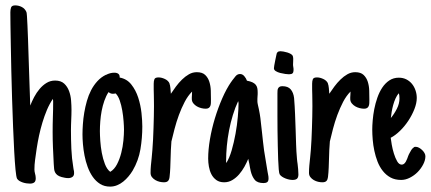

<svg xmlns="http://www.w3.org/2000/svg" viewBox="-20 -672 1606 716"><path d="M256.3 -26.4Q256.3 -16.6 250 -12.2Q243.7 -7.8 234.4 -7.8Q228.5 -7.8 222.2 -9Q215.8 -10.3 210 -11.7Q199.7 -14.6 194.1 -19Q188.5 -23.4 185.5 -29.1Q182.6 -34.7 181.9 -41.5Q181.2 -48.3 180.7 -56.6Q180.7 -59.1 180.4 -61Q180.2 -63 180.2 -64.9Q178.7 -92.8 177.5 -122.1Q176.3 -151.4 176.3 -179.2Q176.3 -193.4 176.5 -207.5Q176.8 -221.7 177.2 -235.8Q177.7 -250 178 -263.9Q178.2 -277.8 178.2 -292Q178.2 -294.9 178 -297.6Q177.7 -300.3 177.2 -303.2Q164.6 -284.7 155 -262Q145.5 -239.3 138.2 -215.1Q130.9 -190.9 125.7 -166.7Q120.6 -142.6 117.2 -120.6L115.7 -110.4Q113.3 -93.3 110.8 -75.4Q108.4 -57.6 108.4 -40Q108.4 -32.7 110.8 -23.9Q111.8 -20 112.5 -16.4Q113.3 -12.7 113.3 -7.3Q113.3 4.4 107.4 8.5Q101.6 12.7 91.8 12.7Q85.9 12.7 78.9 11.7Q71.8 10.7 65.2 8.5Q58.6 6.3 52.7 2.9Q46.9 -0.5 43.5 -5.9Q40.5 -12.2 37.8 -39.6Q35.2 -66.9 33 -107.4Q30.8 -147.9 28.8 -198.5Q26.9 -249 25.1 -302.2Q23.4 -355.5 22.2 -407.7Q21 -460 20.3 -503.9Q19.5 -547.9 19 -580.3Q18.6 -612.8 18.6 -626Q18.6 -635.7 21.2 -643.8Q23.9 -651.9 36.6 -651.9Q49.8 -651.9 61.5 -645.8Q73.2 -639.6 78.6 -627Q79.6 -625 80.6 -611.1Q81.5 -597.2 82.5 -575.4Q83.5 -553.7 84.5 -525.6Q85.4 -497.6 86.4 -467.5Q87.4 -437.5 88.4 -407.2Q89.4 -377 90.3 -350.6L92.8 -278.3Q98.6 -293.5 107.4 -310.1Q116.2 -326.7 127.7 -340.3Q139.2 -354 153.6 -362.8Q168 -371.6 185.5 -371.6Q207 -371.6 219.2 -360.4Q231.4 -349.1 237.5 -332.5Q243.7 -315.9 245.1 -296.9Q246.6 -277.8 246.6 -262.2Q246.6 -252.4 246.3 -243.2Q246.1 -233.9 245.6 -224.6Q245.1 -214.8 244.9 -205.3Q244.6 -195.8 244.6 -186Q244.6 -152.3 246.1 -116.9Q247.6 -81.5 253.4 -47.4L254.4 -40.5Q255.4 -37.6 255.9 -33.7Q256.3 -29.8 256.3 -26.4Z M510.7 -200.2Q510.7 -157.7 503.7 -115.5Q496.6 -73.2 474.6 -35.6Q467.8 -24.4 459 -13.9Q450.2 -3.4 439.7 5.1Q429.2 13.7 416.7 18.8Q404.3 23.9 390.6 23.9Q369.1 23.9 353.3 13.9Q337.4 3.9 325.9 -12.5Q314.5 -28.8 306.9 -49.6Q299.3 -70.3 295.2 -92Q291 -113.8 289.3 -134.3Q287.6 -154.8 287.6 -170.4Q287.6 -188 289.1 -209Q290.5 -230 294.2 -252Q297.9 -273.9 304 -295.4Q310.1 -316.9 319.8 -335.7Q329.6 -354.5 343.3 -369.4Q356.9 -384.3 375 -393.1V-392.6Q390.6 -400.9 406.2 -400.9Q416 -400.9 421.4 -396.7Q426.8 -392.6 426.3 -382.8Q453.1 -377.9 469.7 -356.9Q486.3 -335.9 495.4 -308.1Q504.4 -280.3 507.6 -251Q510.7 -221.7 510.7 -200.2ZM400.4 -322.3Q392.1 -322.3 384.8 -328.6Q375.5 -314.5 369.1 -296.1Q362.8 -277.8 359.1 -258.5Q355.5 -239.3 354 -219.7Q352.5 -200.2 352.5 -183.1Q352.5 -168.9 354 -146.7Q355.5 -124.5 359.6 -102.1Q363.8 -79.6 371.3 -60.1Q378.9 -40.5 391.1 -31.2Q406.2 -40 416.3 -59.3Q426.3 -78.6 432.1 -101.6Q438 -124.5 440.2 -147.9Q442.4 -171.4 442.4 -188Q442.4 -200.2 440.9 -219.7Q439.5 -239.3 436 -259.5Q432.6 -279.8 426.5 -297.4Q420.4 -314.9 411.1 -323.7Q406.7 -322.3 400.4 -322.3Z M591.3 7.8Q584 7.8 575.4 5.9Q566.9 3.9 559.3 -0.5Q551.8 -4.9 546.6 -11.5Q541.5 -18.1 541.5 -27.3Q541.5 -41 542.7 -54.4Q543.9 -67.9 545.4 -81.1V-80.6L548.3 -113.3Q549.8 -130.9 550.8 -151.9Q551.8 -172.9 552.5 -194.6Q553.2 -216.3 553.7 -237.3Q554.2 -258.3 554.2 -275.9Q554.2 -286.1 554 -296.6Q553.7 -307.1 553.7 -317.9Q553.2 -327.1 553.2 -338.6Q553.2 -350.1 553.2 -359.9Q553.2 -370.1 555.9 -376.7Q558.6 -383.3 571.3 -383.3Q582.5 -383.3 595 -377.4Q607.4 -371.6 612.3 -360.8H611.8Q614.3 -355.5 615.5 -343.5Q616.7 -331.5 617.2 -322.3Q625.5 -335 636 -349.1Q646.5 -363.3 658.7 -375.2Q670.9 -387.2 684.6 -395Q698.2 -402.8 713.9 -402.8Q734.4 -402.8 745.1 -392.6Q755.9 -382.3 760.7 -366.9Q765.6 -351.6 766.1 -334.2Q766.6 -316.9 766.6 -302.7V-298.8Q766.6 -293 766.4 -287.4Q766.1 -281.7 764.4 -277.1Q762.7 -272.5 758.5 -269.5Q754.4 -266.6 747.1 -266.6Q739.3 -266.6 730.5 -268.8Q721.7 -271 714.1 -275.4Q706.5 -279.8 701.2 -286.4Q695.8 -293 695.3 -301.8Q695.3 -305.7 695.3 -309.6Q695.3 -313.5 695.8 -317.4Q695.8 -319.8 696 -323.5Q696.3 -327.1 696.3 -330.6Q680.7 -314.9 668.7 -292Q656.7 -269 647.2 -243.2Q637.7 -217.3 630.9 -191.2Q624 -165 619.1 -144V-142.6Q617.7 -127.4 617.2 -112.8Q616.7 -98.1 616.2 -82.5Q615.7 -64.9 615 -46.9Q614.3 -28.8 612.3 -11.7Q611.3 -2.4 606.7 2.7Q602.1 7.8 591.3 7.8Z M981.4 -6.3Q981.4 3.4 976.6 7.1Q971.7 10.7 962.9 10.7Q939.9 10.7 929.9 -1.5Q919.9 -13.7 915 -33.7Q913.6 -40.5 912.1 -47.6Q910.6 -54.7 909.7 -61.5Q908.7 -67.9 907.7 -70.3Q906.7 -72.8 905.8 -79.6Q899.9 -65.4 891.4 -50Q882.8 -34.7 871.6 -21.7Q860.4 -8.8 846.4 -0.5Q832.5 7.8 815.9 7.8Q798.3 7.8 786.6 -0.7Q774.9 -9.3 768.3 -22.2Q761.7 -35.2 759 -50.8Q756.3 -66.4 756.3 -80.6Q756.3 -113.8 762.9 -152.6Q769.5 -191.4 781.2 -230.2Q793 -269 808.6 -304.9Q824.2 -340.8 842.8 -367.7V-367.2L845.7 -371.6Q851.1 -378.9 858.2 -387.5Q865.2 -396 875 -396Q884.3 -396 891.1 -387.9Q897.9 -379.9 900.9 -371.1Q913.6 -368.7 921.4 -365Q929.2 -361.3 933.6 -356Q938 -350.6 939.5 -343.5Q940.9 -336.4 940.9 -328.1Q940.9 -324.7 940.9 -320.8Q940.9 -316.9 940.4 -313Q939.9 -309.1 939.9 -303.7Q939.9 -298.3 939.9 -293.9Q939.9 -289.1 941.7 -281.2Q943.4 -273.4 945.3 -265.1L948.7 -247.1Q951.2 -232.9 952.9 -214.8Q954.6 -196.8 957 -178.7Q959 -160.2 960.9 -142.8Q962.9 -125.5 964.8 -110.8L976.6 -38.6L978 -30.3Q979 -23.9 980.2 -18.6Q981.4 -13.2 981.4 -6.3ZM869.6 -287.1Q869.6 -288.1 869.1 -290.3Q868.7 -292.5 868.2 -294.9Q856.9 -271 848.4 -242.9Q839.8 -214.8 834.2 -185.8Q828.6 -156.7 825.9 -127.7Q823.2 -98.6 823.2 -72.8Q823.2 -70.3 823.2 -68.4Q823.2 -66.4 823.7 -64.5V-64Q835.4 -82 844 -111.6Q852.5 -141.1 858.4 -173.6Q864.3 -206.1 866.9 -236.6Q869.6 -267.1 869.6 -287.1Z M1074.7 -410.6Q1074.7 -402.3 1071 -398.7Q1067.4 -395 1057.6 -395Q1053.2 -395 1043.9 -396.2Q1034.7 -397.5 1025.1 -399.9Q1015.6 -402.3 1008.5 -406.7Q1001.5 -411.1 1001.5 -417.5Q1001.5 -419.4 1002.9 -428.5Q1004.4 -437.5 1006.6 -447.8Q1008.8 -458 1010.5 -466.3Q1012.2 -474.6 1013.2 -475.6V-475.1Q1015.6 -479 1019 -480Q1022.5 -481 1025.9 -481Q1030.3 -481 1037.4 -479.7Q1044.4 -478.5 1051.5 -476.3Q1058.6 -474.1 1064.5 -470.7Q1070.3 -467.3 1071.8 -463.4Q1073.2 -459.5 1073.5 -452.9Q1073.7 -446.3 1073.2 -440.9Q1073.2 -439 1073 -436.3Q1072.8 -433.6 1072.8 -432.1Q1072.8 -429.7 1073 -427.2Q1073.2 -424.8 1073.7 -422.4Q1074.2 -419.9 1074.5 -417Q1074.7 -414.1 1074.7 -410.6ZM1092.8 -21.5Q1092.8 -10.3 1087.6 -5.6Q1082.5 -1 1071.3 -1Q1065.4 -1 1058.3 -2.4Q1051.3 -3.9 1044.4 -6.6Q1037.6 -9.3 1031.7 -13.2Q1025.9 -17.1 1022.9 -22Q1021 -24.9 1019.5 -40Q1018.1 -55.2 1017.3 -77.6Q1016.6 -100.1 1015.9 -127.9Q1015.1 -155.8 1014.9 -184.1Q1014.6 -212.4 1014.6 -239.3Q1014.6 -266.1 1014.6 -286.1V-323.7Q1014.6 -328.6 1014.9 -333.5Q1015.1 -338.4 1016.8 -342Q1018.6 -345.7 1022.2 -348.1Q1025.9 -350.6 1032.7 -350.6Q1054.2 -350.6 1064.2 -338.6Q1074.2 -326.7 1076.7 -306.6Q1079.1 -276.9 1080.3 -247.3Q1081.5 -217.8 1082.5 -187.5Q1083.5 -160.2 1084.2 -133.5Q1085 -106.9 1087.4 -80.6Q1087.9 -75.2 1088.4 -70.3Q1088.9 -65.4 1089.8 -60.5Q1090.8 -50.8 1091.8 -41.3Q1092.8 -31.7 1092.8 -21.5Z M1182.1 7.8Q1174.8 7.8 1166.3 5.9Q1157.7 3.9 1150.1 -0.5Q1142.6 -4.9 1137.5 -11.5Q1132.3 -18.1 1132.3 -27.3Q1132.3 -41 1133.5 -54.4Q1134.8 -67.9 1136.2 -81.1V-80.6L1139.2 -113.3Q1140.6 -130.9 1141.6 -151.9Q1142.6 -172.9 1143.3 -194.6Q1144 -216.3 1144.5 -237.3Q1145 -258.3 1145 -275.9Q1145 -286.1 1144.8 -296.6Q1144.5 -307.1 1144.5 -317.9Q1144 -327.1 1144 -338.6Q1144 -350.1 1144 -359.9Q1144 -370.1 1146.7 -376.7Q1149.4 -383.3 1162.1 -383.3Q1173.3 -383.3 1185.8 -377.4Q1198.2 -371.6 1203.1 -360.8H1202.6Q1205.1 -355.5 1206.3 -343.5Q1207.5 -331.5 1208 -322.3Q1216.3 -335 1226.8 -349.1Q1237.3 -363.3 1249.5 -375.2Q1261.7 -387.2 1275.4 -395Q1289.1 -402.8 1304.7 -402.8Q1325.2 -402.8 1335.9 -392.6Q1346.7 -382.3 1351.6 -366.9Q1356.4 -351.6 1356.9 -334.2Q1357.4 -316.9 1357.4 -302.7V-298.8Q1357.4 -293 1357.2 -287.4Q1356.9 -281.7 1355.2 -277.1Q1353.5 -272.5 1349.4 -269.5Q1345.2 -266.6 1337.9 -266.6Q1330.1 -266.6 1321.3 -268.8Q1312.5 -271 1304.9 -275.4Q1297.4 -279.8 1292 -286.4Q1286.6 -293 1286.1 -301.8Q1286.1 -305.7 1286.1 -309.6Q1286.1 -313.5 1286.6 -317.4Q1286.6 -319.8 1286.9 -323.5Q1287.1 -327.1 1287.1 -330.6Q1271.5 -314.9 1259.5 -292Q1247.6 -269 1238 -243.2Q1228.5 -217.3 1221.7 -191.2Q1214.8 -165 1210 -144V-142.6Q1208.5 -127.4 1208 -112.8Q1207.5 -98.1 1207 -82.5Q1206.5 -64.9 1205.8 -46.9Q1205.1 -28.8 1203.1 -11.7Q1202.1 -2.4 1197.5 2.7Q1192.9 7.8 1182.1 7.8Z M1566.4 -89.4Q1566.4 -74.7 1558.3 -59.1Q1550.3 -43.5 1537.6 -30.5Q1524.9 -17.6 1508.5 -9.3Q1492.2 -1 1476.1 -1Q1453.1 -1 1436.5 -10Q1419.9 -19 1407.7 -34.4Q1395.5 -49.8 1387.9 -69.3Q1380.4 -88.9 1376 -109.6Q1371.6 -130.4 1369.9 -151.1Q1368.2 -171.9 1368.2 -189Q1368.2 -203.6 1369.9 -223.6Q1371.6 -243.7 1375.7 -265.1Q1379.9 -286.6 1387.2 -307.6Q1394.5 -328.6 1405.5 -345.2Q1416.5 -361.8 1431.9 -372.1Q1447.3 -382.3 1467.3 -382.3Q1482.9 -382.3 1495.4 -376Q1507.8 -369.6 1516.4 -359.1Q1524.9 -348.6 1529.5 -335Q1534.2 -321.3 1534.2 -306.6Q1534.2 -287.6 1525.4 -265.1Q1516.6 -242.7 1502.7 -221.7Q1488.8 -200.7 1471.4 -183.8Q1454.1 -167 1437 -158.2Q1438 -149.4 1440.9 -132.6Q1443.8 -115.7 1449 -99.1Q1454.1 -82.5 1461.2 -70.3Q1468.3 -58.1 1478 -58.1Q1482.9 -58.1 1486.6 -61Q1490.2 -64 1493.2 -68.8Q1496.1 -73.7 1498.3 -79.6Q1500.5 -85.4 1502.4 -90.8L1505.4 -97.7Q1506.3 -99.1 1506.6 -99.6Q1506.8 -100.1 1507.3 -101.1Q1510.7 -107.4 1513.9 -112.8Q1517.1 -118.2 1522.9 -122.1H1522.5Q1524.4 -124 1526.6 -124.3Q1528.8 -124.5 1530.8 -124.5Q1536.1 -124.5 1542.5 -121.1Q1548.8 -117.7 1554.2 -112.5Q1559.6 -107.4 1563 -101.3Q1566.4 -95.2 1566.4 -89.4ZM1469.7 -304.7Q1469.7 -309.6 1469.2 -314.9Q1468.8 -320.3 1466.8 -324.2Q1460 -315.9 1454.8 -304.4Q1449.7 -293 1446.3 -280.5Q1442.9 -268.1 1440.7 -255.4Q1438.5 -242.7 1437.5 -231.9Q1450.2 -247.1 1460 -266.4Q1469.7 -285.6 1469.7 -304.7Z"/></svg>

Font: Just Another Hand
Style: Regular
Weight: 400
Designer: Astigmatic (AOETI)
Foundry: Astigmatic (AOETI)
Version: Version 1.001